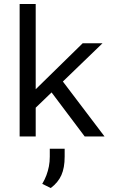

<svg xmlns="http://www.w3.org/2000/svg" viewBox="-20 -688 575 968"><path d="M79 0V-668H160V-238L397 -470H497L297 -277L507 0H407L240 -222L160 -145V0ZM236 260 193 239Q206 217 214 195.5Q222 174 226.5 151Q231 128 231 102V62H306V102Q306 158 289.5 195Q273 232 236 260Z"/></svg>

Font: Gantari
Style: Regular
Weight: 400
Designer: Anugrah Pasau
Foundry: Lafontype
Version: Version 1.000; ttfautohint (v1.8.3)